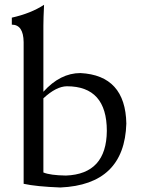

<svg xmlns="http://www.w3.org/2000/svg" viewBox="-20 -788 605 817"><path d="M260.7 -41Q433.1 -47.4 434.6 -231Q434.6 -420.9 264.6 -420.9Q219.2 -420.4 164.6 -369.6V-54.2Q193.4 -42 260.7 -41ZM236.8 9.8Q133.8 5.9 80.6 -5.9V-608.9Q79.6 -683.1 30.3 -683.1V-712.9Q111.3 -731 167.5 -767.6Q164.6 -710 164.6 -678.7V-397.5Q236.3 -477.1 322.3 -477.1Q513.7 -467.3 517.6 -262.2Q509.8 -2 236.8 9.8Z"/></svg>

Font: Kelvinch
Style: Regular
Weight: 400
Designer: Paul James MIller
Foundry: High-Logic / Made with FontCreator
Version: Version 3.30 September 23, 2016